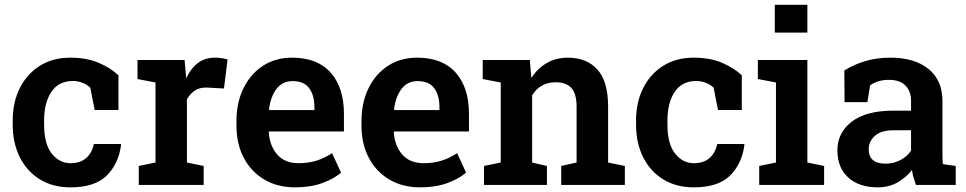

<svg xmlns="http://www.w3.org/2000/svg" viewBox="-20 -782 4086 812"><path d="M278.3 10.3Q203.1 10.3 148.2 -23.7Q93.3 -57.6 63.5 -117.7Q33.7 -177.7 33.7 -255.9V-272Q33.7 -349.1 63.7 -409.2Q93.8 -469.2 148.4 -503.7Q203.1 -538.1 277.3 -538.1Q347.2 -538.1 398.2 -516.1Q449.2 -494.1 481 -463.4V-316.9H380.4L361.8 -411.1Q349.1 -423.8 329.6 -431.6Q310.1 -439.5 288.1 -439.5Q228.5 -439.5 197.5 -393.8Q166.5 -348.1 166.5 -272V-255.9Q166.5 -173.3 198.7 -132.6Q231 -91.8 278.8 -91.8Q318.8 -91.8 343.8 -113Q368.7 -134.3 377 -172.9H490.7L492.2 -169.9Q481.4 -88.9 431.2 -39.3Q380.9 10.3 278.3 10.3Z M566.9 0V-80.1L637.7 -94.7V-433.1L561.5 -447.8V-528.3H760.7L766.6 -462.4L767.6 -451.2Q808.6 -538.1 887.7 -538.1Q917.5 -538.1 942.4 -530.3L927.2 -407.7L857.4 -411.6Q825.7 -413.1 805.2 -399.7Q784.7 -386.2 770.5 -362.3V-94.7L841.3 -80.1V0Z M1228.5 10.3Q1152.8 10.3 1096.9 -23.2Q1041 -56.6 1010.5 -115.5Q980 -174.3 980 -250V-270Q980 -347.7 1009.5 -408.4Q1039.1 -469.2 1092 -503.7Q1145 -538.1 1215.3 -538.1Q1322.3 -538.1 1378.4 -474.9Q1434.6 -411.6 1434.6 -299.8V-226.1H1117.7L1116.7 -223.1Q1120.1 -166 1152.1 -128.9Q1184.1 -91.8 1242.7 -91.8Q1283.7 -91.8 1318.4 -102.5Q1353 -113.3 1384.3 -134.3L1422.4 -51.8Q1390.6 -24.9 1341.8 -7.3Q1293 10.3 1228.5 10.3ZM1119.1 -316.4H1309.6V-329.1Q1309.6 -378.9 1287.6 -408.9Q1265.6 -439 1217.3 -439Q1173.3 -439 1148.4 -404.8Q1123.5 -370.6 1117.7 -318.8Z M1757.3 10.3Q1681.6 10.3 1625.7 -23.2Q1569.8 -56.6 1539.3 -115.5Q1508.8 -174.3 1508.8 -250V-270Q1508.8 -347.7 1538.3 -408.4Q1567.9 -469.2 1620.8 -503.7Q1673.8 -538.1 1744.1 -538.1Q1851.1 -538.1 1907.2 -474.9Q1963.4 -411.6 1963.4 -299.8V-226.1H1646.5L1645.5 -223.1Q1648.9 -166 1680.9 -128.9Q1712.9 -91.8 1771.5 -91.8Q1812.5 -91.8 1847.2 -102.5Q1881.8 -113.3 1913.1 -134.3L1951.2 -51.8Q1919.4 -24.9 1870.6 -7.3Q1821.8 10.3 1757.3 10.3ZM1647.9 -316.4H1838.4V-329.1Q1838.4 -378.9 1816.4 -408.9Q1794.4 -439 1746.1 -439Q1702.1 -439 1677.2 -404.8Q1652.3 -370.6 1646.5 -318.8Z M2026.9 0V-80.1L2097.7 -94.7V-433.1L2021.5 -447.8V-528.3H2220.7L2227.1 -452.1Q2253.4 -493.2 2292.7 -515.6Q2332 -538.1 2381.8 -538.1Q2461.4 -538.1 2506.6 -487.8Q2551.8 -437.5 2551.8 -331.1V-94.7L2622.6 -80.1V0H2353.5V-80.1L2418.5 -94.7V-330.1Q2418.5 -386.7 2396 -410.4Q2373.5 -434.1 2329.1 -434.1Q2296.4 -434.1 2271.5 -419.7Q2246.6 -405.3 2230.5 -378.9V-94.7L2293 -80.1V0Z M2914.6 10.3Q2839.4 10.3 2784.4 -23.7Q2729.5 -57.6 2699.7 -117.7Q2669.9 -177.7 2669.9 -255.9V-272Q2669.9 -349.1 2700 -409.2Q2730 -469.2 2784.7 -503.7Q2839.4 -538.1 2913.6 -538.1Q2983.4 -538.1 3034.4 -516.1Q3085.4 -494.1 3117.2 -463.4V-316.9H3016.6L2998 -411.1Q2985.4 -423.8 2965.8 -431.6Q2946.3 -439.5 2924.3 -439.5Q2864.7 -439.5 2833.7 -393.8Q2802.7 -348.1 2802.7 -272V-255.9Q2802.7 -173.3 2835 -132.6Q2867.2 -91.8 2915 -91.8Q2955.1 -91.8 2980 -113Q3004.9 -134.3 3013.2 -172.9H3127L3128.4 -169.9Q3117.7 -88.9 3067.4 -39.3Q3017.1 10.3 2914.6 10.3Z M3190.9 0V-80.1L3261.7 -94.7V-433.1L3185.1 -447.8V-528.3H3394.5V-94.7L3465.3 -80.1V0ZM3256.8 -644V-761.7H3394.5V-644Z M3692.4 10.3Q3612.8 10.3 3567.1 -31.5Q3521.5 -73.2 3521.5 -146Q3521.5 -220.7 3582 -267.3Q3642.6 -314 3757.8 -314H3833V-355.5Q3833 -396 3809.3 -420.2Q3785.6 -444.3 3739.7 -444.3Q3714.8 -444.3 3695.1 -438.2Q3675.3 -432.1 3659.7 -420.9L3648.4 -350.1H3551.8L3550.8 -483.9Q3590.3 -508.8 3638.7 -523.4Q3687 -538.1 3746.1 -538.1Q3848.1 -538.1 3907 -490.2Q3965.8 -442.4 3965.8 -354V-128.9Q3965.8 -118.2 3966.1 -107.9Q3966.3 -97.7 3967.8 -87.9L4022 -80.1V0H3853.5Q3848.1 -15.1 3843.5 -31Q3838.9 -46.9 3836.9 -63Q3811 -30.3 3774.9 -10Q3738.8 10.3 3692.4 10.3ZM3725.1 -89.8Q3758.8 -89.8 3788.1 -105.2Q3817.4 -120.6 3833 -145V-231H3757.3Q3706.1 -231 3679.9 -207.3Q3653.8 -183.6 3653.8 -151.4Q3653.8 -89.8 3725.1 -89.8Z"/></svg>

Font: Roboto Slab SemiBold
Style: Regular
Weight: 600
Designer: Google
Version: Version 2.001; ttfautohint (v1.8.3)